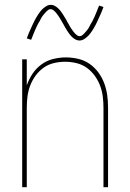

<svg xmlns="http://www.w3.org/2000/svg" viewBox="-20 -776 540 796"><path d="M72 0V-530H91V-422Q100 -448 115 -470.5Q130 -493 152 -509Q174 -525 200.5 -531.5Q227 -538 253 -538Q279 -538 304.5 -532Q330 -526 351 -511.5Q372 -497 387.5 -476Q403 -455 412 -431Q421 -407 424.5 -381.5Q428 -356 428 -330V0H409V-330Q409 -353 406 -376.5Q403 -400 394.5 -422Q386 -444 372 -463Q358 -482 339 -495.5Q320 -509 296.5 -514.5Q273 -520 250 -520Q227 -520 203.5 -514.5Q180 -509 161 -495.5Q142 -482 128 -463Q114 -444 105.5 -422Q97 -400 94 -376.5Q91 -353 91 -330V0ZM310 -608Q301 -608 293.5 -612Q286 -616 280 -621.5Q274 -627 269 -633.5Q264 -640 259.5 -647Q255 -654 250.5 -661.5Q246 -669 242 -677Q239 -682 236.5 -686.5Q234 -691 231 -696Q228 -701 225.5 -705Q223 -709 220 -713Q217 -717 214 -721Q211 -725 207.5 -728.5Q204 -732 199.5 -735Q195 -738 190 -738Q185 -738 181 -735.5Q177 -733 174 -730Q171 -727 168 -723.5Q165 -720 161 -715.5Q157 -711 155.5 -708.5Q154 -706 152 -703Q150 -700 148.5 -696.5Q147 -693 145 -689.5Q143 -686 140.5 -682Q138 -678 136 -674Q134 -670 132 -665.5Q130 -661 127.5 -656Q125 -651 123 -645.5Q121 -640 118.5 -634.5Q116 -629 114 -623Q112 -617 109 -611L91 -617Q95 -629 99.5 -639Q104 -649 108 -658Q112 -667 116 -675.5Q120 -684 123.5 -691Q127 -698 131 -704.5Q135 -711 138.5 -716.5Q142 -722 147.5 -729Q153 -736 159.5 -741.5Q166 -747 173.5 -751.5Q181 -756 190 -756Q199 -756 206.5 -752Q214 -748 220 -742.5Q226 -737 231 -730.5Q236 -724 240.5 -717Q245 -710 249.5 -702.5Q254 -695 258 -688V-687Q261 -683 263.5 -678Q266 -673 269 -668Q272 -663 274.5 -659Q277 -655 280 -651Q283 -647 286 -643Q289 -639 292.5 -635.5Q296 -632 300.5 -629Q305 -626 310 -626Q315 -626 319 -628.5Q323 -631 326 -634Q329 -637 332 -640.5Q335 -644 339 -648.5Q343 -653 344.5 -655.5Q346 -658 348 -661Q350 -664 351.5 -667.5Q353 -671 355 -674.5Q357 -678 359.5 -682Q362 -686 364 -690Q366 -694 368 -698.5Q370 -703 372.5 -708Q375 -713 377 -718.5Q379 -724 381.5 -729.5Q384 -735 386 -741Q388 -747 391 -753L409 -747Q405 -735 400.5 -725Q396 -715 392 -706Q388 -697 384 -688.5Q380 -680 376.5 -673Q373 -666 369 -659.5Q365 -653 361.5 -647.5Q358 -642 352.5 -635Q347 -628 340.5 -622.5Q334 -617 326.5 -612.5Q319 -608 310 -608Z"/></svg>

Font: iosevka_custom_sans_ss08 Thin
Style: Regular
Weight: 100
Designer: Belleve Invis
Foundry: Belleve Invis
Version: Version 10.3.0; ttfautohint (v1.8.3)